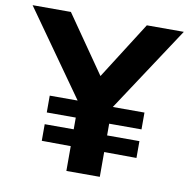

<svg xmlns="http://www.w3.org/2000/svg" viewBox="-81 -777 841 854"><g transform="rotate(10 339.5 -350.0)"><path d="M274 0V-112L143 -113V-188H274V-241H143V-317H269L-2 -700H171L350 -442L514 -700H681L428 -316H571V-240H425V-187H571V-111L425 -112V0Z"/></g></svg>

Font: Mach SemiBold
Style: Regular
Weight: 600
Version: Version 1.002